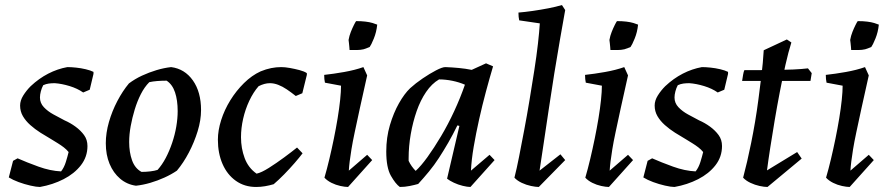

<svg xmlns="http://www.w3.org/2000/svg" viewBox="-20 -732 3523 764"><path d="M139 12Q125 12 101 6.5Q77 1 54 -7.5Q31 -16 15 -26L32 -92L50 -102Q86 -86 133 -69Q180 -52 223 -50Q235 -65 242 -87.5Q249 -110 253 -127Q245 -137 234 -145.5Q223 -154 210 -162Q197 -170 184 -178Q163 -190 141 -204Q119 -218 100.5 -234.5Q82 -251 71 -270Q60 -289 60 -312Q60 -332 72.5 -352Q85 -372 102 -389Q135 -420 172 -439Q209 -458 248 -465Q263 -465 282.5 -463Q302 -461 321 -456.5Q340 -452 352 -446V-438L337 -375L311 -364Q288 -380 257 -389.5Q226 -399 198 -401Q185 -401 174 -399.5Q163 -398 152 -393Q146 -382 142.5 -368.5Q139 -355 139 -344Q139 -322 154.5 -305.5Q170 -289 193 -276.5Q216 -264 237 -253Q260 -243 280.5 -228Q301 -213 314.5 -194.5Q328 -176 328 -151Q328 -108 302 -74.5Q276 -41 233 -19Q190 3 139 12Z M521 7Q485 2 458 -21Q431 -44 416 -80Q401 -116 401 -162Q401 -203 413.5 -246.5Q426 -290 447 -330Q468 -370 493 -400Q517 -418 545 -431Q573 -444 603 -453Q633 -462 661 -465Q715 -458 747.5 -412Q780 -366 780 -294Q780 -254 766.5 -210Q753 -166 731.5 -125Q710 -84 684 -53Q662 -38 634.5 -25.5Q607 -13 578 -4.5Q549 4 521 7ZM543 -48Q560 -48 577.5 -50Q595 -52 607 -56Q625 -76 639.5 -103.5Q654 -131 665 -163.5Q676 -196 681.5 -228.5Q687 -261 687 -290Q687 -333 676.5 -364.5Q666 -396 643 -411Q623 -411 605 -409.5Q587 -408 574 -405Q555 -386 540.5 -357.5Q526 -329 516 -296Q506 -263 500 -230Q494 -197 494 -167Q494 -126 505.5 -94Q517 -62 543 -48Z M999 12Q953 12 918.5 -12.5Q884 -37 865.5 -79.5Q847 -122 847 -176Q847 -213 860 -254Q873 -295 896.5 -333Q920 -371 951 -401.5Q982 -432 1017 -448Q1039 -457 1059 -461Q1079 -465 1099 -465Q1114 -465 1133.5 -461.5Q1153 -458 1172 -453Q1191 -448 1201 -441V-434L1183 -361L1157 -350Q1138 -365 1121 -376.5Q1104 -388 1087 -394.5Q1070 -401 1054 -401Q1043 -401 1032 -398Q1021 -395 1009 -389Q988 -365 972 -331Q956 -297 947.5 -259.5Q939 -222 939 -186Q939 -142 953.5 -103Q968 -64 1001 -41Q1020 -45 1050 -64Q1080 -83 1110.5 -105.5Q1141 -128 1162 -145L1184 -122Q1172 -106 1152.5 -83.5Q1133 -61 1111 -38.5Q1089 -16 1069 1Q1052 6 1034.5 9Q1017 12 999 12Z M1337 -391 1273 -403Q1270 -416 1270 -434Q1307 -438 1349.5 -445.5Q1392 -453 1426 -465L1441 -432Q1424 -357 1412 -301.5Q1400 -246 1391.5 -206Q1383 -166 1378.5 -138Q1374 -110 1371.5 -90Q1369 -70 1368 -53L1441 -116L1461 -95L1365 12Q1353 12 1334.5 8Q1316 4 1299 -4.5Q1282 -13 1271 -25Q1281 -59 1290.5 -99Q1300 -139 1308.5 -180.5Q1317 -222 1323.5 -261.5Q1330 -301 1333.5 -334.5Q1337 -368 1337 -391ZM1371 -533Q1371 -538 1370 -546Q1369 -554 1368.5 -561Q1368 -568 1367 -573Q1370 -590 1376 -605Q1382 -620 1388 -632Q1394 -644 1397 -648Q1418 -648 1434.5 -646Q1451 -644 1462.5 -640.5Q1474 -637 1481 -634Q1478 -604 1467.5 -578.5Q1457 -553 1451 -545Q1447 -543 1441 -541Q1435 -539 1427 -536Q1414 -533 1400.5 -533Q1387 -533 1371 -533Z M1571 12Q1554 0 1535.5 -32.5Q1517 -65 1517 -129Q1517 -185 1531.5 -234Q1546 -283 1567.5 -321Q1589 -359 1612 -381Q1634 -401 1662 -420Q1690 -439 1715 -452Q1740 -465 1752 -465Q1779 -464 1805.5 -461.5Q1832 -459 1857 -454L1914 -480L1942 -468Q1928 -421 1913.5 -367Q1899 -313 1886.5 -257Q1874 -201 1865 -148.5Q1856 -96 1854 -53L1928 -116L1948 -95L1852 12Q1840 12 1821.5 7.5Q1803 3 1786 -5Q1769 -13 1759 -21L1808 -231L1800 -233Q1782 -196 1763.5 -164Q1745 -132 1726.5 -103.5Q1708 -75 1687 -49.5Q1666 -24 1644 0Q1630 4 1610.5 8Q1591 12 1571 12ZM1634 -52Q1655 -71 1681 -107Q1707 -143 1735 -190Q1763 -237 1787.5 -290Q1812 -343 1830 -395Q1807 -405 1780 -410.5Q1753 -416 1727 -416Q1698 -399 1675.5 -366Q1653 -333 1638 -290Q1623 -247 1614.5 -198.5Q1606 -150 1606 -102Q1606 -99 1606 -97Q1606 -95 1606 -92Q1611 -81 1618.5 -70.5Q1626 -60 1634 -52Z M2124 12Q2112 12 2093 8Q2074 4 2056 -4.5Q2038 -13 2027 -25Q2036 -60 2045.5 -108.5Q2055 -157 2066 -215Q2077 -273 2087 -333.5Q2097 -394 2106 -451.5Q2115 -509 2120.5 -557.5Q2126 -606 2128 -639L2046 -651Q2043 -664 2043 -682Q2068 -684 2099.5 -688.5Q2131 -693 2162 -699Q2193 -705 2216 -712L2229 -692Q2220 -641 2208.5 -576Q2197 -511 2185.5 -439Q2174 -367 2163.5 -296.5Q2153 -226 2143.5 -162.5Q2134 -99 2127 -53L2210 -118L2229 -95Z M2375 -391 2311 -403Q2308 -416 2308 -434Q2345 -438 2387.5 -445.5Q2430 -453 2464 -465L2479 -432Q2462 -357 2450 -301.5Q2438 -246 2429.5 -206Q2421 -166 2416.5 -138Q2412 -110 2409.5 -90Q2407 -70 2406 -53L2479 -116L2499 -95L2403 12Q2391 12 2372.5 8Q2354 4 2337 -4.5Q2320 -13 2309 -25Q2319 -59 2328.5 -99Q2338 -139 2346.5 -180.5Q2355 -222 2361.5 -261.5Q2368 -301 2371.5 -334.5Q2375 -368 2375 -391ZM2409 -533Q2409 -538 2408 -546Q2407 -554 2406.5 -561Q2406 -568 2405 -573Q2408 -590 2414 -605Q2420 -620 2426 -632Q2432 -644 2435 -648Q2456 -648 2472.5 -646Q2489 -644 2500.5 -640.5Q2512 -637 2519 -634Q2516 -604 2505.5 -578.5Q2495 -553 2489 -545Q2485 -543 2479 -541Q2473 -539 2465 -536Q2452 -533 2438.5 -533Q2425 -533 2409 -533Z M2664 12Q2650 12 2626 6.5Q2602 1 2579 -7.5Q2556 -16 2540 -26L2557 -92L2575 -102Q2611 -86 2658 -69Q2705 -52 2748 -50Q2760 -65 2767 -87.5Q2774 -110 2778 -127Q2770 -137 2759 -145.5Q2748 -154 2735 -162Q2722 -170 2709 -178Q2688 -190 2666 -204Q2644 -218 2625.5 -234.5Q2607 -251 2596 -270Q2585 -289 2585 -312Q2585 -332 2597.5 -352Q2610 -372 2627 -389Q2660 -420 2697 -439Q2734 -458 2773 -465Q2788 -465 2807.5 -463Q2827 -461 2846 -456.5Q2865 -452 2877 -446V-438L2862 -375L2836 -364Q2813 -380 2782 -389.5Q2751 -399 2723 -401Q2710 -401 2699 -399.5Q2688 -398 2677 -393Q2671 -382 2667.5 -368.5Q2664 -355 2664 -344Q2664 -322 2679.5 -305.5Q2695 -289 2718 -276.5Q2741 -264 2762 -253Q2785 -243 2805.5 -228Q2826 -213 2839.5 -194.5Q2853 -176 2853 -151Q2853 -108 2827 -74.5Q2801 -41 2758 -19Q2715 3 2664 12Z M3034 12Q3021 12 3002.5 8Q2984 4 2966 -4.5Q2948 -13 2937 -25Q2945 -55 2953 -89.5Q2961 -124 2969 -163.5Q2977 -203 2984.5 -247Q2992 -291 2998 -337.5Q3004 -384 3010 -432.5Q3016 -481 3019 -532L3111 -575L3129 -563Q3117 -525 3105.5 -474Q3094 -423 3083 -366Q3072 -309 3062.5 -252.5Q3053 -196 3045 -144.5Q3037 -93 3032 -54L3152 -127L3170 -101ZM2933 -410Q2935 -423 2937 -435Q2939 -447 2942 -453Q2969 -453 3001.5 -453Q3034 -453 3069 -453.5Q3104 -454 3137 -455.5Q3170 -457 3195 -460L3210 -441L3205 -410Z M3333 -391 3269 -403Q3266 -416 3266 -434Q3303 -438 3345.5 -445.5Q3388 -453 3422 -465L3437 -432Q3420 -357 3408 -301.5Q3396 -246 3387.5 -206Q3379 -166 3374.5 -138Q3370 -110 3367.5 -90Q3365 -70 3364 -53L3437 -116L3457 -95L3361 12Q3349 12 3330.5 8Q3312 4 3295 -4.5Q3278 -13 3267 -25Q3277 -59 3286.5 -99Q3296 -139 3304.5 -180.5Q3313 -222 3319.5 -261.5Q3326 -301 3329.5 -334.5Q3333 -368 3333 -391ZM3367 -533Q3367 -538 3366 -546Q3365 -554 3364.5 -561Q3364 -568 3363 -573Q3366 -590 3372 -605Q3378 -620 3384 -632Q3390 -644 3393 -648Q3414 -648 3430.5 -646Q3447 -644 3458.5 -640.5Q3470 -637 3477 -634Q3474 -604 3463.5 -578.5Q3453 -553 3447 -545Q3443 -543 3437 -541Q3431 -539 3423 -536Q3410 -533 3396.5 -533Q3383 -533 3367 -533Z"/></svg>

Font: Labrada Medium
Style: Italic
Weight: 500
Italic angle: -7°
Designer: Mercedes Jáuregui
Foundry: Omnibus-Type Team
Version: Version 1.000